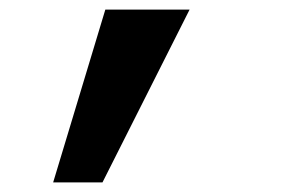

<svg xmlns="http://www.w3.org/2000/svg" viewBox="-20 -171 590 401"><path d="M91 210 200 -151H376L194 210Z"/></svg>

Font: Lode
Style: Bold
Weight: 700
Monospace: yes
Designer: Belleve Invis
Foundry: Belleve Invis
Version: Version 29.2.0; ttfautohint (v1.8.3)